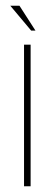

<svg xmlns="http://www.w3.org/2000/svg" viewBox="-20 -651 191 671"><path d="M64 0V-495H87V0ZM89 -544 16 -631H48L104 -544Z"/></svg>

Font: Alumni Sans Thin
Style: Regular
Weight: 100
Designer: Robert E. Leuschke
Foundry: Robert E. Leuschke
Version: Version 1.018